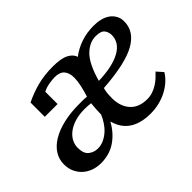

<svg xmlns="http://www.w3.org/2000/svg" viewBox="-101 -772 1020 1020"><g transform="rotate(-45 408.5 -262.5)"><path d="M219 -57C199.7 -57 182.5 -62.8 167.5 -74.5C152.5 -86.2 145 -106.7 145 -136C145 -150.7 148.5 -165.2 155.5 -179.5C162.5 -193.8 173.2 -206.7 187.5 -218C201.8 -229.3 219.8 -238.5 241.5 -245.5C263.2 -252.5 288.7 -256 318 -256C332 -256 347 -255 363 -253C361.7 -241.7 360.5 -228.2 359.5 -212.5C358.5 -196.8 358 -183.7 358 -173C352.7 -159.7 345.5 -146 336.5 -132C327.5 -118 317 -105.5 305 -94.5C293 -83.5 279.7 -74.5 265 -67.5C250.3 -60.5 235 -57 219 -57ZM366 -111H367C378.3 -69.7 399.3 -39.2 430 -19.5C460.7 0.2 500 10 548 10C572 10 594.8 7.2 616.5 1.5C638.2 -4.2 657.8 -11.8 675.5 -21.5C693.2 -31.2 708.8 -42.3 722.5 -55C736.2 -67.7 747 -81 755 -95L724 -130C717.3 -122.7 709.3 -114.7 700 -106C690.7 -97.3 680.3 -89.3 669 -82C657.7 -74.7 645.3 -68.7 632 -64C618.7 -59.3 604.7 -57 590 -57C548 -57 515.8 -69.5 493.5 -94.5C471.2 -119.5 460 -153 460 -195C460 -205.7 460.5 -216.5 461.5 -227.5C462.5 -238.5 464.7 -250 468 -262C583.3 -270 666.7 -288.5 718 -317.5C769.3 -346.5 795 -386 795 -436C795 -452.7 791.5 -467.2 784.5 -479.5C777.5 -491.8 768.2 -502.2 756.5 -510.5C744.8 -518.8 731 -525 715 -529C699 -533 682 -535 664 -535C628.7 -535 596.2 -529.8 566.5 -519.5C536.8 -509.2 510.3 -495 487 -477C482.3 -494.3 469.7 -508.3 449 -519C428.3 -529.7 397.3 -535 356 -535C314 -535 275.2 -530.3 239.5 -521C203.8 -511.7 170 -499 138 -483V-376H234V-468C247.3 -475.3 262.8 -480.5 280.5 -483.5C298.2 -486.5 312.3 -488 323 -488C349 -488 367.7 -481.3 379 -468C390.3 -454.7 396 -436 396 -412C396 -396 393.8 -378 389.5 -358C385.2 -338 379.3 -316.3 372 -293C362 -294.3 352.3 -295 343 -295H315C271 -295 231.5 -290.8 196.5 -282.5C161.5 -274.2 131.7 -262.5 107 -247.5C82.3 -232.5 63.5 -214.7 50.5 -194C37.5 -173.3 31 -150.7 31 -126C31 -104.7 34.8 -85.7 42.5 -69C50.2 -52.3 60.5 -38.2 73.5 -26.5C86.5 -14.8 101.7 -5.8 119 0.5C136.3 6.8 155 10 175 10C218.3 10 256 -1 288 -23C320 -45 346 -74.3 366 -111ZM632 -488C658 -488 675.3 -482.3 684 -471C692.7 -459.7 697 -446.7 697 -432C697 -394 677.7 -364.3 639 -343C600.3 -321.7 546 -310 476 -308C494.7 -374.7 517.5 -421.3 544.5 -448C571.5 -474.7 600.7 -488 632 -488Z"/></g></svg>

Font: PT Serif Caption
Style: Italic
Weight: 400
Italic angle: -12°
Designer: A.Korolkova, O.Umpeleva, V.Yefimov
Foundry: ParaType Ltd
Version: Version 1.000W OFL